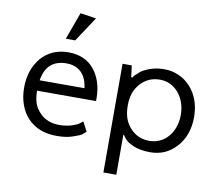

<svg xmlns="http://www.w3.org/2000/svg" viewBox="-85 -744 1150 1002"><g transform="rotate(10 490.0 -243.0)"><path d="M375 -87.9Q372.1 -85.9 362.3 -78.1Q356.4 -72.3 345.7 -67.4Q335 -62.5 320.3 -57.6Q304.7 -52.7 289.1 -50.8Q272.5 -47.9 255.9 -47.9Q223.6 -47.9 197.3 -57.6Q170.9 -67.4 151.4 -87.9Q129.9 -108.4 119.1 -137.7Q109.4 -166 109.4 -204.1Q212.9 -204.1 421.9 -204.1Q421.9 -208 421.9 -220.7Q421.9 -265.6 409.2 -303.7Q397.5 -340.8 373 -371.1Q348.6 -400.4 314.5 -415Q280.3 -429.7 237.3 -429.7Q192.4 -429.7 156.2 -414.1Q121.1 -398.4 93.8 -368.2Q67.4 -336.9 53.7 -296.9Q40 -256.8 40 -209Q40 -159.2 54.7 -119.1Q68.4 -79.1 96.7 -48.8Q126 -18.6 164.1 -3.9Q203.1 10.7 252 10.7Q275.4 10.7 295.9 7.8Q317.4 4.9 336.9 -2Q356.4 -8.8 368.2 -13.7Q380.9 -19.5 385.7 -24.4Q390.6 -28.3 394.5 -32.2Q398.4 -35.2 401.4 -38.1Q392.6 -54.7 375 -87.9ZM236.3 -371.1Q285.2 -371.1 314.5 -342.8Q343.8 -315.4 350.6 -259.8Q271.5 -259.8 113.3 -259.8Q122.1 -315.4 152.3 -342.8Q183.6 -371.1 236.3 -371.1ZM346.7 -628.9Q326.2 -631.8 262.7 -641.6Q250 -605.5 210 -497.1Q222.7 -497.1 259.8 -497.1Q282.2 -530.3 346.7 -628.9Z M595.7 -55.7Q598.6 -51.8 607.4 -40Q613.3 -31.2 625 -22.5Q637.7 -14.6 656.2 -5.9Q674.8 2 697.3 5.9Q719.7 9.8 746.1 9.8Q786.1 9.8 821.3 -4.9Q855.5 -20.5 883.8 -50.8Q912.1 -82 925.8 -121.1Q940.4 -161.1 940.4 -210Q940.4 -258.8 925.8 -298.8Q912.1 -337.9 883.8 -369.1Q855.5 -399.4 820.3 -414.1Q786.1 -429.7 744.1 -429.7Q727.5 -429.7 712.9 -427.7Q697.3 -425.8 683.6 -421.9Q669.9 -418 658.2 -413.1Q647.5 -408.2 638.7 -404.3Q630.9 -399.4 623 -394.5Q616.2 -388.7 610.4 -382.8Q603.5 -377 598.6 -373Q594.7 -368.2 592.8 -366.2Q591.8 -363.3 589.8 -361.3Q588.9 -359.4 587.9 -358.4Q585.9 -358.4 581.1 -358.4Q579.1 -373 573.2 -419.9Q560.5 -419.9 524.4 -419.9Q524.4 -383.8 524.4 -275.4Q524.4 -168 524.4 156.2Q541 156.2 592.8 156.2Q592.8 102.5 592.8 -55.7Q593.8 -55.7 595.7 -55.7ZM588.9 -210Q588.9 -247.1 598.6 -276.4Q609.4 -305.7 629.9 -328.1Q650.4 -349.6 675.8 -361.3Q701.2 -372.1 731.4 -372.1Q760.7 -372.1 786.1 -360.4Q810.5 -348.6 830.1 -326.2Q849.6 -303.7 859.4 -274.4Q870.1 -245.1 870.1 -210Q870.1 -173.8 859.4 -144.5Q849.6 -115.2 830.1 -92.8Q810.5 -70.3 786.1 -59.6Q760.7 -47.9 731.4 -47.9Q701.2 -47.9 675.8 -58.6Q650.4 -69.3 629.9 -91.8Q609.4 -113.3 598.6 -143.6Q588.9 -172.9 588.9 -210Z"/></g></svg>

Font: TextaAlt
Style: Regular
Weight: 400
Designer: Daniel Hernandez & Miguel Hernandez
Version: Version 1.005;com.myfonts.easy.latinotype.texta.alt-regular.